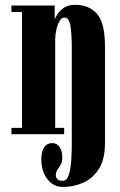

<svg xmlns="http://www.w3.org/2000/svg" viewBox="-20 -546 490 781"><path d="M236 214.5Q197 214.5 172.5 182.5Q148 150.5 148 100Q148 70.5 159.8 53.2Q171.5 36 192.5 36Q211.5 36 222.5 52.5Q233.5 69 233.5 93.5Q233.5 117.5 220.2 134.8Q207 152 207 164.5Q207 189.5 235.5 189.5Q252 189.5 259.8 165.2Q267.5 141 269.8 105.2Q272 69.5 272 35.5V-347Q272 -411 266 -442.8Q260 -474.5 242 -474.5Q230 -474.5 221.8 -459.8Q213.5 -445 209 -424.2Q204.5 -403.5 204.5 -385.5V-26H241V0H26.5V-26H69.5V-497.5H26.5V-523.5H202.5V-467.5Q206 -477 215.8 -491Q225.5 -505 242.5 -515.8Q259.5 -526.5 285.5 -526.5Q342 -526.5 374.5 -489.8Q407 -453 407 -356.5V36.5Q407 101.5 382.5 140.5Q358 179.5 318.8 197Q279.5 214.5 236 214.5Z"/></svg>

Font: Imbue 50pt ExtraBold
Style: Regular
Weight: 800
Designer: Tyler Finck
Foundry: Etcetera Type Company
Version: Version 1.102; ttfautohint (v1.8.3)